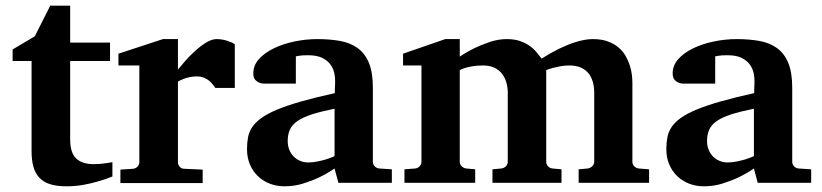

<svg xmlns="http://www.w3.org/2000/svg" viewBox="-20 -636 2859 668"><path d="M371.1 -22Q347.7 -12.2 321.3 -4.9Q298.8 2 270.3 7.1Q241.7 12.2 210.9 12.2Q177.7 12.2 154.5 4.9Q131.3 -2.4 116.9 -17.8Q102.5 -33.2 96.2 -56.2Q89.8 -79.1 89.8 -110.8V-423.8H23.9V-463.9L101.1 -509.8L154.8 -616.2H224.1V-487.8H362.8V-423.8H224.1V-151.9Q224.1 -104 245.1 -84.5Q266.1 -64.9 306.2 -64.9Q317.9 -64.9 329.6 -65.9Q341.3 -66.9 350.6 -68.4Q361.3 -69.8 371.1 -71.8Z M729 -330.1Q725.6 -335 720.5 -341.8Q715.3 -348.6 707.8 -355Q700.2 -361.3 689.5 -365.7Q678.7 -370.1 664.1 -370.1Q649.9 -370.1 637.7 -367.2Q625.5 -364.3 617.2 -360.8Q606.9 -356.9 599.1 -352.1V-71.8Q599.1 -63 605.2 -55.9Q611.3 -48.8 621.1 -48.8L685.1 -45.9V1H398.9V-45.9L442.9 -48.8Q452.1 -49.8 458.5 -56.4Q464.8 -63 464.8 -71.8V-408.2H392.1V-449.2L546.9 -500H599.1V-394Q608.4 -405.8 624.3 -423.8Q640.1 -441.9 658.7 -458.7Q677.2 -475.6 697 -487.8Q716.8 -500 733.9 -500Q742.7 -500 752 -498.5Q761.2 -497.1 769.8 -494.4Q778.3 -491.7 785.4 -488.5Q792.5 -485.4 796.9 -481.9V-330.1Z M1157.2 0 1144 -49.8Q1118.2 -32.2 1089.8 -18.6Q1064.9 -6.8 1034.2 2.7Q1003.4 12.2 970.2 12.2Q942.9 12.2 919.2 3.2Q895.5 -5.9 877.7 -22.7Q859.9 -39.6 849.6 -63.5Q839.4 -87.4 839.4 -117.2Q839.4 -139.6 843 -158.7Q846.7 -177.7 857.7 -194.1Q868.7 -210.4 889.2 -225.3Q909.7 -240.2 943.6 -254.4Q977.5 -268.6 1026.9 -282.7Q1076.2 -296.9 1145 -312V-324.2Q1145 -331.5 1145.5 -337.4Q1145.5 -344.2 1146 -351.1Q1146.5 -365.2 1143.1 -381.6Q1139.6 -397.9 1129.4 -411.9Q1119.1 -425.8 1100.6 -434.8Q1082 -443.8 1052.2 -443.8Q1042 -443.8 1033.9 -443.4Q1025.9 -442.9 1020.5 -441.9Q1014.2 -440.9 1009.3 -439.9V-345.2H906.2Q893.6 -344.2 883.8 -347.7Q875.5 -350.6 868.4 -357.9Q861.3 -365.2 861.3 -380.9Q861.3 -408.7 881.1 -430.7Q900.9 -452.6 932.9 -468Q964.8 -483.4 1004.6 -491.7Q1044.4 -500 1084 -500Q1127 -500 1162.6 -493.7Q1198.2 -487.3 1223.9 -469Q1249.5 -450.7 1263.4 -417.5Q1277.3 -384.3 1277.3 -330.1V-73.2Q1277.3 -64 1283.7 -57.4Q1290 -50.8 1299.3 -49.8L1343.3 -46.9V0ZM1144 -257.8Q1095.7 -248 1064.2 -237.8Q1032.7 -227.5 1014.2 -214.4Q995.6 -201.2 988.3 -184.3Q981 -167.5 981 -145Q981 -129.4 986.1 -116Q991.2 -102.5 1000.7 -92.5Q1010.3 -82.5 1023.4 -76.7Q1036.6 -70.8 1052.2 -70.8Q1068.4 -70.8 1084.7 -74.2Q1101.1 -77.6 1114.3 -81.5Q1129.9 -86.4 1144 -92.8Z M1993.2 0V-46.9L2024.4 -49.8Q2033.2 -50.8 2040.3 -57.4Q2047.4 -64 2047.4 -73.2V-314Q2047.4 -332 2043 -349.1Q2038.6 -366.2 2028.6 -379.4Q2018.6 -392.6 2002 -400.4Q1985.4 -408.2 1960.4 -408.2Q1944.3 -408.2 1929.9 -405.5Q1915.5 -402.8 1904.3 -399.9Q1891.6 -396.5 1880.4 -392.1V-73.2Q1880.4 -64 1886.7 -57.4Q1893.1 -50.8 1902.3 -49.8L1933.6 -46.9V0H1693.4V-46.9L1724.1 -49.8Q1733.4 -50.8 1740 -57.4Q1746.6 -64 1746.6 -73.2V-314Q1746.6 -332 1741.7 -349.1Q1736.8 -366.2 1726.6 -379.4Q1716.3 -392.6 1700 -400.4Q1683.6 -408.2 1660.2 -408.2Q1639.6 -408.2 1624.3 -405.5Q1608.9 -402.8 1599.1 -399.9Q1587.4 -396.5 1579.6 -392.1V-73.2Q1579.6 -64 1586.4 -57.4Q1593.3 -50.8 1602.5 -49.8L1633.3 -46.9V0H1387.2V-46.9L1424.3 -49.8Q1433.6 -50.8 1439.9 -57.4Q1446.3 -64 1446.3 -73.2V-408.2H1382.3V-449.2L1529.3 -500H1579.6V-439Q1605 -456.1 1632.3 -469.2Q1655.8 -480.5 1684.8 -490.2Q1713.9 -500 1743.2 -500Q1771.5 -500 1791.5 -492.4Q1811.5 -484.9 1825.4 -474.4Q1839.4 -463.9 1848.4 -452.1Q1857.4 -440.4 1864.3 -432.1Q1893.6 -450.7 1923.8 -465.8Q1937 -472.2 1951.7 -478.3Q1966.3 -484.4 1981.7 -489.3Q1997.1 -494.1 2012.5 -497.1Q2027.8 -500 2042.5 -500Q2072.8 -500 2094.7 -491.9Q2116.7 -483.9 2132.1 -470.7Q2147.5 -457.5 2156.7 -441.2Q2166 -424.8 2171.4 -407.7Q2176.8 -390.6 2178.5 -374.8Q2180.2 -358.9 2180.2 -347.2V-73.2Q2180.2 -64 2186.8 -57.4Q2193.4 -50.8 2202.1 -49.8L2238.3 -46.9V0Z M2616.2 0 2603 -49.8Q2577.1 -32.2 2548.8 -18.6Q2523.9 -6.8 2493.2 2.7Q2462.4 12.2 2429.2 12.2Q2401.9 12.2 2378.2 3.2Q2354.5 -5.9 2336.7 -22.7Q2318.8 -39.6 2308.6 -63.5Q2298.3 -87.4 2298.3 -117.2Q2298.3 -139.6 2302 -158.7Q2305.7 -177.7 2316.7 -194.1Q2327.6 -210.4 2348.1 -225.3Q2368.7 -240.2 2402.6 -254.4Q2436.5 -268.6 2485.8 -282.7Q2535.2 -296.9 2604 -312V-324.2Q2604 -331.5 2604.5 -337.4Q2604.5 -344.2 2605 -351.1Q2605.5 -365.2 2602.1 -381.6Q2598.6 -397.9 2588.4 -411.9Q2578.1 -425.8 2559.6 -434.8Q2541 -443.8 2511.2 -443.8Q2501 -443.8 2492.9 -443.4Q2484.9 -442.9 2479.5 -441.9Q2473.1 -440.9 2468.3 -439.9V-345.2H2365.2Q2352.5 -344.2 2342.8 -347.7Q2334.5 -350.6 2327.4 -357.9Q2320.3 -365.2 2320.3 -380.9Q2320.3 -408.7 2340.1 -430.7Q2359.9 -452.6 2391.8 -468Q2423.8 -483.4 2463.6 -491.7Q2503.4 -500 2543 -500Q2585.9 -500 2621.6 -493.7Q2657.2 -487.3 2682.9 -469Q2708.5 -450.7 2722.4 -417.5Q2736.3 -384.3 2736.3 -330.1V-73.2Q2736.3 -64 2742.7 -57.4Q2749 -50.8 2758.3 -49.8L2802.2 -46.9V0ZM2603 -257.8Q2554.7 -248 2523.2 -237.8Q2491.7 -227.5 2473.1 -214.4Q2454.6 -201.2 2447.3 -184.3Q2439.9 -167.5 2439.9 -145Q2439.9 -129.4 2445.1 -116Q2450.2 -102.5 2459.7 -92.5Q2469.2 -82.5 2482.4 -76.7Q2495.6 -70.8 2511.2 -70.8Q2527.3 -70.8 2543.7 -74.2Q2560.1 -77.6 2573.2 -81.5Q2588.9 -86.4 2603 -92.8Z"/></svg>

Font: Charis SIL Afr
Style: Bold
Weight: 700
Foundry: SIL International
Version: Version 5.000